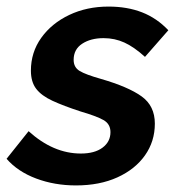

<svg xmlns="http://www.w3.org/2000/svg" viewBox="-45 -554 545 584"><path d="M186 10Q121 10 65 -11Q9 -32 -25 -71L42 -155Q117 -87 201 -87Q243 -87 267 -105Q291 -123 291 -152Q291 -177 269.5 -189Q248 -201 200 -215Q148 -232 114.5 -247.5Q81 -263 65 -284Q49 -305 49 -339Q49 -395 80.5 -439Q112 -483 165.5 -508.5Q219 -534 285 -534Q342 -534 387 -516.5Q432 -499 467 -462L396 -381Q363 -411 333.5 -424.5Q304 -438 270 -438Q231 -438 205 -421Q179 -404 179 -372Q179 -349 197.5 -338Q216 -327 262 -314Q345 -290 385.5 -261Q426 -232 426 -178Q426 -124 396 -81.5Q366 -39 312 -14.5Q258 10 186 10Z"/></svg>

Font: Raleway
Style: Bold Italic
Weight: 700
Italic angle: -12°
Designer: Matt McInerney, Pablo Impallari, Rodrigo Fuenzalida
Foundry: Matt McInerney, Pablo Impallari, Rodrigo Fuenzalida
Version: Version 4.101;RELEASE